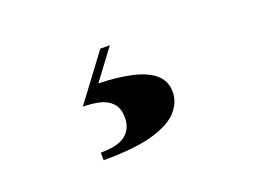

<svg xmlns="http://www.w3.org/2000/svg" viewBox="-54 -106 609 463"><g transform="rotate(-20 250.0 125.0)"><path d="M146 252.5V233Q190.5 233 210 217.2Q229.5 201.5 229.5 174Q229.5 148.5 216.8 135.5Q204 122.5 184.2 118.2Q164.5 114 143 114L230.5 -3H255L197.5 74Q248.5 75.5 284.5 84Q320.5 92.5 339.8 109.8Q359 127 359 155Q359 180 340 202.5Q321 225 274.5 238.8Q228 252.5 146 252.5Z"/></g></svg>

Font: Bodoni Moda 11pt ExtraBold
Style: Regular
Weight: 800
Designer: Owen Earl
Foundry: indestructible type
Version: Version 2.004